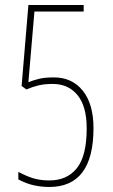

<svg xmlns="http://www.w3.org/2000/svg" viewBox="-20 -734 451 764"><path d="M176 10Q146 10 115.5 3.5Q85 -3 53 -20V-50Q91 -30 118 -23Q145 -16 176 -16Q247 -16 286 -65Q325 -114 325 -223Q325 -311 288.5 -355.5Q252 -400 190 -400Q158 -400 134.5 -394.5Q111 -389 85 -378L66 -392L93 -714H313V-688H117L93 -407Q113 -415 136 -420.5Q159 -426 194 -426Q267 -426 309.5 -373Q352 -320 352 -224Q352 10 176 10Z"/></svg>

Font: Noto Sans Gurmukhi ExtraCondensed Thin
Style: Regular
Weight: 100
Width: 2
Designer: Jelle Bosma - Monotype Design Team
Foundry: Monotype Imaging Inc.
Version: Version 2.004; ttfautohint (v1.8.4.7-5d5b)